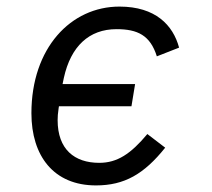

<svg xmlns="http://www.w3.org/2000/svg" viewBox="-20 -548 640 580"><path d="M269.9 12.1C355.8 12.1 415.1 -22 479 -101.9L425.1 -143.1C375 -83.1 334.2 -56.1 279.8 -56.1C204.9 -56.1 154.1 -96.9 154.1 -185C154.1 -196 154.8 -204.9 157 -220.2L158 -226.9H377.1L388.1 -294H169L172.9 -312.9C193.9 -408 248.9 -459.9 332 -459.9C396 -459.9 433.9 -441.1 453.8 -377.8L521 -404.1C502.8 -471.9 449.9 -528.1 340.9 -528.1C193.9 -528.1 74.9 -403.1 74.9 -206C74.9 -77.1 142 12.1 269.9 12.1Z"/></svg>

Font: Margiela Mono Italic Italic
Style: Regular
Weight: 400
Designer: Mike Abbink, Paul van der Laan, Pieter van Rosmalen
Foundry: Bold Monday
Version: Version 2.003 2021